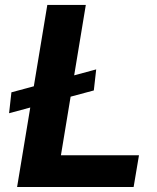

<svg xmlns="http://www.w3.org/2000/svg" viewBox="-20 -747 626 767"><path d="M364.3 -469.8 276.3 -446 322.8 -727.3H169L115.1 -402.3L25.6 -378.2L16.3 -294.7L100.9 -317.5L48.3 0H513.8L535.2 -126.8H223.4L262.1 -360.8L354.8 -385.7Z"/></svg>

Font: Margiela Sans
Style: Bold Italic
Weight: 700
Italic angle: -9.39999°
Designer: Stefan Endress, Andreas Faust
Version: Version 1.100;FEAKit 1.0